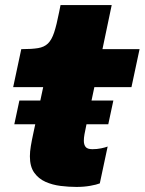

<svg xmlns="http://www.w3.org/2000/svg" viewBox="-20 -725 571 758"><path d="M36.5 -234.5 56.5 -328H427.5L407.5 -234.5ZM282 13Q251.5 13 219.2 9Q187 5 159.5 -7.2Q132 -19.5 115 -43.5Q98 -67.5 98 -108Q98 -126.5 101.8 -148.8Q105.5 -171 111.5 -198.5L150.5 -381H32L64 -531H66.5Q105.5 -531 130 -535Q154.5 -539 169.2 -553.2Q184 -567.5 193.8 -597Q203.5 -626.5 213.5 -677.5L219 -705H421L384.5 -531H531L499 -381H352.5L321.5 -234.5Q316 -208.5 313.5 -194.8Q311 -181 311 -169Q311 -154 318 -145Q325 -136 345 -136Q363 -136 379.8 -139.5Q396.5 -143 405 -146.5L374 -1Q361.5 4 336.5 8.5Q311.5 13 282 13Z"/></svg>

Font: Epilogue Black
Style: Italic
Weight: 900
Italic angle: -12°
Designer: Tyler Finck
Foundry: Etcetera Type Co
Version: Version 2.111